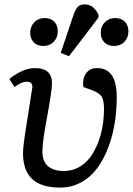

<svg xmlns="http://www.w3.org/2000/svg" viewBox="-20 -826 595 860"><path d="M309.1 -758.8Q317.4 -783.2 327.9 -794.7Q338.4 -806.2 359.9 -806.2Q397.9 -806.2 420.9 -761.2V-747.1L289.1 -574.2L252 -588.9ZM179.2 -745.1Q207.5 -745.1 223.1 -728.8Q238.8 -712.4 238.8 -685.1Q238.8 -657.2 220.5 -638.7Q202.1 -620.1 173.8 -620.1Q147 -620.1 131.1 -636.5Q115.2 -652.8 115.2 -680.2Q115.2 -707.5 133.8 -726.3Q152.3 -745.1 179.2 -745.1ZM496.1 -745.1Q523.4 -745.1 539.3 -728.8Q555.2 -712.4 555.2 -685.1Q555.2 -657.2 537.1 -638.7Q519 -620.1 491.2 -620.1Q463.4 -620.1 447.3 -636.5Q431.2 -652.8 431.2 -680.2Q431.2 -707.5 449.7 -726.3Q468.3 -745.1 496.1 -745.1ZM137.2 -521Q212.9 -521 212.9 -453.1Q212.9 -421.4 190.9 -301.8Q169.9 -191.4 169.9 -147Q169.9 -103 195.1 -81.5Q220.2 -60.1 266.1 -60.1Q301.8 -60.1 331.8 -76.2Q361.8 -92.3 382.6 -119.6Q403.3 -147 417.7 -183.1Q432.1 -219.2 439 -258.5Q445.8 -297.9 445.8 -338.9Q445.8 -377 435.1 -393.6Q424.3 -410.2 390.1 -422.9L354 -436Q352.1 -443.8 352.1 -455.1Q352.1 -479.5 367.7 -500.2Q383.3 -521 415 -521Q502.9 -521 502.9 -391.1Q502.9 -332.5 494.1 -276.1Q485.4 -219.7 465.3 -166.7Q445.3 -113.8 416.5 -74Q387.7 -34.2 344.7 -10Q301.8 14.2 250 14.2Q164.6 14.2 123.8 -24.4Q83 -63 83 -140.1Q83 -176.3 106.9 -318.8Q125 -432.1 125 -436Q125 -448.2 119.1 -454.1Q113.3 -460 99.1 -460Q76.7 -460 44.9 -436L22 -472.2Q41.5 -489.3 73 -505.1Q104.5 -521 137.2 -521Z"/></svg>

Font: Literata Book
Style: Italic
Weight: 400
Italic angle: -3°
Designer: Latin by Veronika Burian and Jose Scaglione. Greek by Irene Vlachou. Cyrillic by Vera Evstafieva
Foundry: TypeTogether
Version: Version 1.003;PS 001.003;hotconv 1.0.88;makeotf.lib2.5.64775